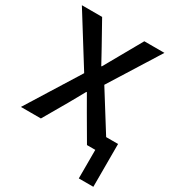

<svg xmlns="http://www.w3.org/2000/svg" viewBox="-228 -904 1141 1251"><g transform="rotate(30 342.0 -278.5)"><path d="M2 0 249 -396.5 14.6 -772.5H167L260.7 -604.5Q269.5 -587.9 290.5 -550.3Q311.5 -512.7 322.3 -492.2H326.2Q329.1 -498 389.6 -604.5L484.4 -772.5H635.7L400.4 -396.5L648.4 0H499L393.6 -180.7Q379.9 -203.1 326.2 -297.9H322.3Q265.6 -196.3 256.8 -180.7L152.3 0ZM561.5 -107.4H670.9V214.8H561.5Z"/></g></svg>

Font: Gothic A1
Style: Bold
Weight: 700
Version: Version 2.50